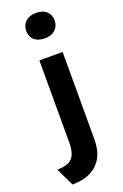

<svg xmlns="http://www.w3.org/2000/svg" viewBox="-221 -845 706 1103"><g transform="rotate(-20 132.0 -293.0)"><path d="M-35 96Q8 96 34 84Q60 72 71.5 44.5Q83 17 83 -28V-529H225V6Q225 71 200.5 115.5Q176 160 130 183Q84 206 18 206ZM70 -715Q70 -749 93.5 -770.5Q117 -792 157 -792Q198 -792 221 -771.5Q244 -751 244 -715Q244 -681 220.5 -659Q197 -637 157 -637Q116 -637 93 -657.5Q70 -678 70 -715Z"/></g></svg>

Font: Mach SemiBold
Style: Regular
Weight: 600
Version: Version 1.002